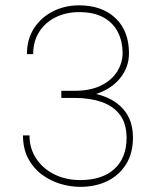

<svg xmlns="http://www.w3.org/2000/svg" viewBox="-20 -705 602 734"><path d="M347.2 -345.7Q414.1 -330.1 451.2 -287.8Q488.3 -245.6 488.3 -179.2Q488.3 -119.6 462.2 -77.4Q436 -35.2 390.6 -12.9Q345.2 9.3 286.6 9.3Q248.5 9.3 210 -2.4Q171.4 -14.2 139.2 -38.3Q106.9 -62.5 87.4 -99.6Q67.9 -136.7 67.9 -187.5H92.8Q92.8 -137.7 118.2 -99.1Q143.6 -60.5 187.5 -38.6Q231.4 -16.6 286.6 -16.6Q371.1 -16.6 417.5 -59.3Q463.9 -102.1 463.9 -177.2Q463.9 -232.4 438.5 -266.1Q413.1 -299.8 368.4 -315.2Q323.7 -330.6 265.6 -330.6H214.4V-357.9H265.6Q325.2 -357.9 366 -377.9Q406.7 -397.9 427.7 -431.2Q448.7 -464.4 448.7 -502.9Q448.7 -545.4 431.4 -580.8Q414.1 -616.2 377.2 -637.5Q340.3 -658.7 282.2 -658.7Q233.4 -658.7 193.6 -639.4Q153.8 -620.1 130.4 -584Q106.9 -547.9 106.9 -498H83Q83 -555.7 110.4 -597.4Q137.7 -639.2 182.9 -661.9Q228 -684.6 282.2 -684.6Q369.6 -684.6 421.4 -635.7Q473.1 -586.9 473.1 -501.5Q473.1 -448.2 439.5 -406.5Q405.8 -364.7 347.2 -345.7Z"/></svg>

Font: Robert Sans Thin
Style: Regular
Weight: 100
Designer: Christian Robertson (extended by Adam Twardoch)
Foundry: Google
Version: Version 12.135;April 2, 2019;FontCreator 11.5.0.2425 64-bit;